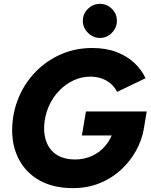

<svg xmlns="http://www.w3.org/2000/svg" viewBox="-20 -960 778 992"><path d="M357 12Q256 12 185 -27.5Q114 -67 77 -138Q40 -209 43 -301Q46 -384 77.5 -458.5Q109 -533 165 -590Q221 -647 295 -679.5Q369 -712 457 -712Q527 -712 581 -691.5Q635 -671 673 -636Q711 -601 732 -556L585 -485Q573 -510 552.5 -527.5Q532 -545 505.5 -554.5Q479 -564 446 -564Q401 -564 359.5 -544.5Q318 -525 284.5 -490Q251 -455 231 -408.5Q211 -362 208 -307Q206 -256 224 -217Q242 -178 278.5 -157Q315 -136 367 -136Q416 -136 456.5 -155Q497 -174 524.5 -207Q552 -240 565 -281L723 -294Q713 -236 683 -181.5Q653 -127 605.5 -83Q558 -39 495 -13.5Q432 12 357 12ZM403 -260 424 -384H738L723 -294L628 -260ZM496 -764Q461 -764 434.5 -790.5Q408 -817 408 -852Q408 -889 434.5 -914.5Q461 -940 496 -940Q532 -940 558 -914.5Q584 -889 584 -852Q584 -817 558 -790.5Q532 -764 496 -764Z"/></svg>

Font: Figtree Light ExtraBold
Style: Italic
Weight: 800
Italic angle: -9.5°
Version: Version 2.001;gftools[0.9.30]